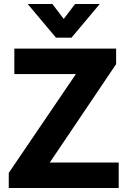

<svg xmlns="http://www.w3.org/2000/svg" viewBox="-20 -944 640 964"><path d="M24 -76 361 -572H52V-700H563V-622L230 -128H576V0H24ZM119 -924H243L300 -849L357 -924H481L339 -755H261Z"/></svg>

Font: Sarabun ExtraBold
Style: Regular
Weight: 800
Version: Version 1.000; ttfautohint (v1.6)